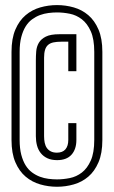

<svg xmlns="http://www.w3.org/2000/svg" viewBox="-20 -710 439 740"><path d="M243.2 -435.5V-549.3H216.3Q198.7 -549.3 186 -546.6Q173.3 -543.9 165.3 -536.9Q157.2 -529.8 153.6 -517.8Q149.9 -505.9 149.9 -487.8V-185.1Q149.9 -171.4 152.3 -159.7Q154.8 -147.9 160.6 -139.6Q166.5 -131.3 176 -126.5Q185.5 -121.6 199.2 -121.6Q221.2 -121.6 232.2 -134.5Q243.2 -147.5 243.2 -170.9V-235.4H274.4V-170.9Q274.4 -134.8 255.6 -113.8Q236.8 -92.8 200.2 -92.8Q178.2 -92.8 162.6 -100.1Q147 -107.4 137 -120.1Q127 -132.8 122.6 -149.4Q118.2 -166 118.2 -185.1V-476.6Q118.2 -494.1 119.6 -512.2Q121.1 -530.3 129.6 -544.9Q138.2 -559.6 156.5 -568.8Q174.8 -578.1 209 -578.1H274.4V-435.5ZM374.5 -170.4Q374.5 -119.1 359.6 -84.5Q344.7 -49.8 320.3 -29.1Q295.9 -8.3 264.4 0.7Q232.9 9.8 199.7 9.8Q166.5 9.8 135 0.7Q103.5 -8.3 78.9 -29.1Q54.2 -49.8 39.3 -84.5Q24.4 -119.1 24.4 -170.4V-510.3Q24.4 -561.5 39.3 -596.2Q54.2 -630.9 78.9 -651.6Q103.5 -672.4 135 -681.4Q166.5 -690.4 199.7 -690.4Q232.9 -690.4 264.4 -681.4Q295.9 -672.4 320.3 -651.6Q344.7 -630.9 359.6 -596.2Q374.5 -561.5 374.5 -510.3ZM343.3 -509.8Q343.3 -559.6 329.8 -589.6Q316.4 -619.6 295.4 -635.7Q274.4 -651.9 249 -657Q223.6 -662.1 199.7 -662.1Q183.6 -662.1 166.7 -659.9Q149.9 -657.7 134 -651.9Q118.2 -646 103.8 -635.5Q89.4 -625 78.9 -608.2Q68.4 -591.3 62 -567.1Q55.7 -543 55.7 -509.8V-170.9Q55.7 -137.7 62 -113.5Q68.4 -89.4 78.9 -72.5Q89.4 -55.7 103.8 -45.2Q118.2 -34.7 134 -28.8Q149.9 -22.9 166.7 -20.8Q183.6 -18.6 199.7 -18.6Q223.6 -18.6 249 -23.7Q274.4 -28.8 295.4 -44.9Q316.4 -61 329.8 -91.1Q343.3 -121.1 343.3 -170.9Z"/></svg>

Font: Tulpen One
Style: Regular
Weight: 400
Designer: Naima Ben Ayed
Foundry: Naima Ben Ayed, Anton Koovit
Version: Version 1.002